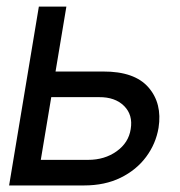

<svg xmlns="http://www.w3.org/2000/svg" viewBox="-20 -566 549 586"><path d="M138.7 -347.7H294.9Q390.6 -348.1 433.1 -299.3Q475.6 -250.5 463.9 -175.8Q455.6 -127 426 -87.2Q396.5 -47.4 348.4 -23.7Q300.3 0 236.3 0H7.8L98.6 -545.9H182.6L104.5 -78.1H249Q299.3 -78.1 335.9 -104.2Q372.6 -130.4 378.9 -171.9Q386.2 -215.3 358.6 -242.7Q331.1 -270 282.2 -269.5H126Z"/></svg>

Font: Inter Tight
Style: Italic
Weight: 400
Italic angle: -9.39999°
Designer: Rasmus Andersson
Foundry: rsms
Version: Version 3.002